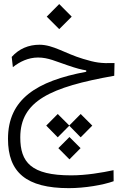

<svg xmlns="http://www.w3.org/2000/svg" viewBox="-20 -637 626 961"><path d="M324.7 304.7C403.8 304.7 496.1 289.1 548.8 270L548.3 214.8C490.2 227.1 412.1 240.7 335.9 240.7C135.7 240.7 81.5 175.3 81.5 50.8C81.5 -131.3 231.9 -201.2 551.8 -257.8L553.2 -321.3C482.9 -319.3 457.5 -323.7 396 -342.3C306.2 -369.1 246.6 -413.1 177.7 -413.1C123.5 -413.1 75.2 -393.1 38.6 -352.1L44.4 -300.8C78.6 -328.1 121.6 -349.1 170.4 -349.1C221.7 -349.1 259.3 -329.6 318.4 -310.1C365.7 -293.9 385.3 -289.1 411.6 -284.7V-277.8C163.1 -231.4 20 -140.6 20 58.1C20 225.6 111.3 304.7 324.7 304.7ZM383.8 -66.4 326.7 -8.8 269 -66.4 211.4 -8.3 269 50.3 326.7 -7.8 383.8 50.3 441.9 -8.3ZM276.4 -491.2 338.9 -553.7 276.4 -616.7 213.9 -553.7ZM327.6 48.8 272 104.5 327.6 160.6 383.3 104.5Z"/></svg>

Font: Cascadia Mono NF Light
Style: Regular
Weight: 300
Monospace: yes
Designer: Aaron Bell
Foundry: Saja Typeworks
Version: Version 2404.023